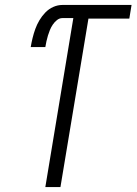

<svg xmlns="http://www.w3.org/2000/svg" viewBox="-20 -755 551 775"><path d="M163 0 276 -682H232Q220 -682 210 -674Q200 -666 193 -655.5Q186 -645 181.5 -634Q177 -623 173.5 -611.5Q170 -600 167.5 -588.5Q165 -577 163 -565H104Q107 -583 111.5 -601.5Q116 -620 122.5 -638Q129 -656 139 -673Q149 -690 163 -704.5Q177 -719 195 -727Q213 -735 232 -735H511L502 -680H337L224 0Z"/></svg>

Font: Iosevka SS04 Light Oblique
Style: Regular
Weight: 300
Italic angle: -9°
Monospace: yes
Designer: Belleve Invis
Foundry: Belleve Invis
Version: Version 19.0.0; ttfautohint (v1.8.4)